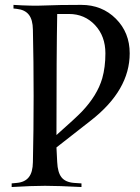

<svg xmlns="http://www.w3.org/2000/svg" viewBox="-20 -752 562 772"><path d="M161.1 -4.9Q108.4 -4.9 26.9 0V-14.6L47.9 -16.6Q80.1 -19.5 95.9 -39.6Q111.8 -59.6 112.3 -100.1Q115.2 -227.1 115.2 -366.2Q115.2 -505.4 112.3 -632.3Q111.8 -672.9 95.9 -692.9Q80.1 -712.9 47.9 -716.3L34.2 -717.8V-732.4Q108.4 -727.5 161.1 -730Q214.8 -732.4 306.6 -732.4Q390.1 -732.4 445.8 -676.8Q501.5 -621.1 501.5 -537.6Q501.5 -389.6 346.2 -268.1L207 -159.2L210 -100.1Q211.9 -58.6 227.3 -39.1Q242.7 -19.5 277.3 -16.6L307.6 -14.6V0Q214.4 -4.9 161.1 -4.9ZM207 -209Q285.2 -278.3 308.6 -302.7Q371.1 -368.2 391.1 -437Q403.8 -481.9 403.8 -537.6Q403.8 -606.4 362.3 -650.9Q320.3 -695.8 257.3 -695.8H210Q207 -536.6 207 -209Z"/></svg>

Font: Flanker
Style: Regular
Weight: 400
Designer: Flanker
Foundry: Flanker
Version: Version 2.027